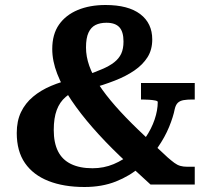

<svg xmlns="http://www.w3.org/2000/svg" viewBox="-20 -738 834 768"><path d="M679 -302Q673 -271 656.5 -230.5Q640 -190 611 -148Q582 -106 540.5 -70Q499 -34 443.5 -12Q388 10 318 10Q235 10 174 -14Q113 -38 80 -85.5Q47 -133 47 -206Q47 -254 64 -289.5Q81 -325 112 -351Q143 -377 184.5 -394.5Q226 -412 275 -423L298 -384Q266 -370 242.5 -350Q219 -330 207 -298Q195 -266 195 -218Q195 -167 212 -133Q229 -99 264 -82Q299 -65 350 -65Q395 -65 434.5 -81.5Q474 -98 506.5 -126Q539 -154 562.5 -188.5Q586 -223 598.5 -260Q611 -297 611 -330Q611 -334 601 -336Q591 -338 576.5 -339Q562 -340 550 -340H544V-406H759V-340H750Q729 -340 714.5 -337.5Q700 -335 691.5 -327Q683 -319 679 -302ZM759 0H582Q518 -58 459 -114.5Q400 -171 351 -227Q302 -283 265.5 -337Q229 -391 209 -442.5Q189 -494 189 -542Q189 -601 216 -639.5Q243 -678 291 -698Q339 -718 402 -718Q493 -718 541 -681.5Q589 -645 589 -580Q589 -539 570 -509Q551 -479 517.5 -456Q484 -433 439 -415.5Q394 -398 341 -383L318 -434Q359 -449 388.5 -461.5Q418 -474 437 -489Q456 -504 465 -523.5Q474 -543 474 -572Q474 -611 457.5 -629Q441 -647 406 -647Q380 -647 362 -638Q344 -629 334 -607.5Q324 -586 324 -548Q324 -512 337 -475Q350 -438 376 -398.5Q402 -359 441 -314.5Q480 -270 533 -219Q586 -168 651 -108Q666 -95 677.5 -86.5Q689 -78 701 -74.5Q713 -71 729 -71H759Z"/></svg>

Font: Roboto Serif SemiBold
Style: Regular
Weight: 600
Designer: Greg Gazdowicz
Foundry: Commercial Type
Version: Version 1.008